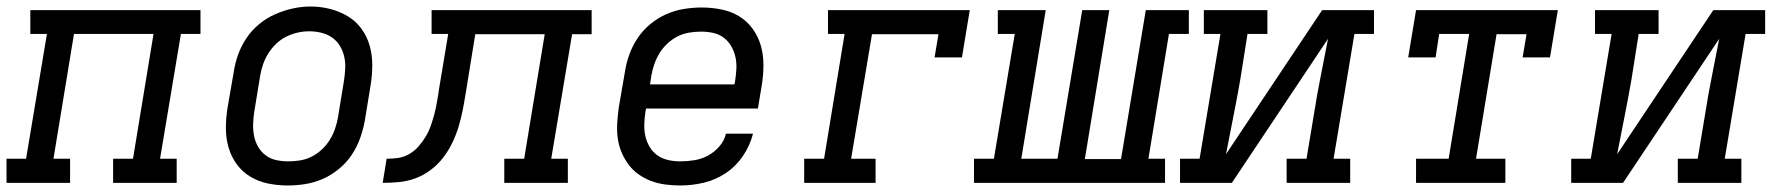

<svg xmlns="http://www.w3.org/2000/svg" viewBox="-30 -561 5450 589"><path d="M-10 0V-74H50L114 -457H63V-530H585V-457H525L461 -74H512V0H317V-74H378L441 -457H197L134 -74H185V0Z M853 8Q822 8 792.5 2Q763 -4 738 -19Q713 -34 696 -57.5Q679 -81 671 -109Q663 -137 663 -168Q663 -199 668 -230L687 -340Q691 -367 700.5 -393.5Q710 -420 726 -444Q742 -468 765 -487Q788 -506 814.5 -517.5Q841 -529 868 -535Q895 -541 923 -541Q954 -541 983 -533.5Q1012 -526 1037 -511Q1062 -496 1079 -472.5Q1096 -449 1104 -421Q1112 -393 1112 -362Q1112 -331 1107 -300L1089 -190Q1084 -163 1074.5 -136.5Q1065 -110 1049 -86Q1033 -62 1010 -43Q987 -24 961 -12.5Q935 -1 907.5 3.5Q880 8 853 8ZM854 -66Q873 -66 891 -69Q909 -72 926 -80.5Q943 -89 957.5 -102.5Q972 -116 982 -132.5Q992 -149 998 -166.5Q1004 -184 1007 -202L1025 -312Q1028 -331 1029 -350Q1030 -369 1026 -387Q1022 -405 1012.5 -420.5Q1003 -436 988.5 -446Q974 -456 956 -460.5Q938 -465 919 -465Q901 -465 883 -461Q865 -457 848 -448.5Q831 -440 817 -426.5Q803 -413 793 -397Q783 -381 777 -363.5Q771 -346 768 -328L750 -218Q747 -199 746.5 -180Q746 -161 749.5 -143.5Q753 -126 762 -110.5Q771 -95 785 -84.5Q799 -74 817 -70Q835 -66 854 -66Z M1144 0 1156 -74Q1174 -74 1191.5 -76.5Q1209 -79 1225.5 -88.5Q1242 -98 1254.5 -112.5Q1267 -127 1276.5 -143Q1286 -159 1292 -176.5Q1298 -194 1302.5 -211Q1307 -228 1310 -245.5Q1313 -263 1316 -281V-283Q1316 -283 1316 -283Q1316 -283 1316 -283L1345 -457H1294V-530H1785V-456H1725L1661 -74H1712V0H1517V-74H1578L1641 -456H1428L1398 -271Q1394 -246 1389 -221Q1384 -196 1376.5 -171.5Q1369 -147 1357.5 -123Q1346 -99 1329.5 -77.5Q1313 -56 1291 -39.5Q1269 -23 1244.5 -14Q1220 -5 1194.5 -2.5Q1169 0 1144 0Z M2057 8Q2034 8 2011 5Q1988 2 1967 -6Q1946 -14 1928.5 -26.5Q1911 -39 1898 -56.5Q1885 -74 1876.5 -94.5Q1868 -115 1865 -137.5Q1862 -160 1863.5 -183.5Q1865 -207 1868 -230L1887 -340Q1891 -367 1900.5 -393.5Q1910 -420 1926 -444Q1942 -468 1965 -487Q1988 -506 2014 -517.5Q2040 -529 2068 -533.5Q2096 -538 2123 -538Q2153 -538 2183 -532Q2213 -526 2237.5 -511Q2262 -496 2279 -472.5Q2296 -449 2304 -421Q2312 -393 2312 -362Q2312 -331 2307 -300L2295 -228H1952L1950 -218Q1947 -199 1946.5 -179.5Q1946 -160 1950 -142.5Q1954 -125 1963.5 -109.5Q1973 -94 1987.5 -84Q2002 -74 2020 -70Q2038 -66 2057 -66Q2078 -66 2100 -69.5Q2122 -73 2141.5 -83.5Q2161 -94 2176.5 -111.5Q2192 -129 2197 -151H2280Q2271 -115 2249.5 -83Q2228 -51 2196.5 -30Q2165 -9 2129 -0.5Q2093 8 2057 8ZM1964 -302H2223L2225 -312Q2228 -331 2229 -350Q2230 -369 2226 -386.5Q2222 -404 2213 -419.5Q2204 -435 2190 -445.5Q2176 -456 2158 -460Q2140 -464 2121 -464Q2103 -464 2084.5 -461Q2066 -458 2049 -449.5Q2032 -441 2017.5 -427.5Q2003 -414 1993 -397.5Q1983 -381 1977 -363.5Q1971 -346 1968 -328Z M2437 0V-74H2498L2561 -457H2510V-530H2945L2921 -385H2837L2849 -456H2645L2581 -74H2656V0Z M2958 0V-74H3019L3083 -457H3031V-530H3178L3103 -74H3214L3290 -530H3373L3298 -73H3409L3485 -530H3617V-457H3556L3493 -74H3544V0Z M3590 0V-74H3650L3714 -457H3663V-530H3858V-457H3797L3775 -318Q3765 -260 3753.5 -203Q3742 -146 3731 -88L4026 -530H4185V-457H4125L4061 -74H4112V0H3917V-74H3978L4001 -212Q4010 -270 4021.5 -327Q4033 -384 4044 -442L3749 0Z M4314 0V-74H4414L4477 -457H4385L4374 -385H4290L4314 -530H4749L4725 -385H4641L4653 -456H4561L4498 -74H4588V0Z M4790 0V-74H4850L4914 -457H4863V-530H5058V-457H4997L4975 -318Q4965 -260 4953.5 -203Q4942 -146 4931 -88L5226 -530H5385V-457H5325L5261 -74H5312V0H5117V-74H5178L5201 -212Q5210 -270 5221.5 -327Q5233 -384 5244 -442L4949 0Z"/></svg>

Font: Iosevka Curly Slab ExObl
Style: Regular
Weight: 400
Width: 7
Italic angle: -9°
Monospace: yes
Designer: Belleve Invis
Foundry: Belleve Invis
Version: Version 11.1.0; ttfautohint (v1.8.3)